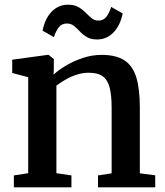

<svg xmlns="http://www.w3.org/2000/svg" viewBox="-20 -797 700 817"><path d="M100 -60V-468.5L32 -486.5V-543L182.5 -563.5H187L209 -545.5V-505L208 -479.5Q229.5 -499.5 262.2 -518.8Q295 -538 333.8 -550.8Q372.5 -563.5 412 -563.5Q474 -563.5 509.5 -540.2Q545 -517 560 -467.8Q575 -418.5 575 -340.5V-59.5L640.5 -51V0H397V-50.5L455 -59.5V-339Q455 -390.5 446.8 -423.5Q438.5 -456.5 417.5 -472Q396.5 -487.5 357 -487.5Q331.5 -487.5 306.2 -479.2Q281 -471 258.8 -458.2Q236.5 -445.5 220 -432.5V-60L284 -50.5V0H39V-50.5ZM161 -666.5Q171.5 -718.5 200.2 -747.8Q229 -777 269 -777Q296.5 -777 314 -766.8Q331.5 -756.5 344.5 -743.2Q357.5 -730 369.8 -719.8Q382 -709.5 398 -709.5Q419.5 -709 432.2 -725Q445 -741 453 -767.5L502 -740Q492 -689 463 -659Q434 -629 393 -629Q367 -629 349.8 -639.2Q332.5 -649.5 320 -663Q307.5 -676.5 294.8 -686.8Q282 -697 264.5 -697Q243 -697 230.5 -681.2Q218 -665.5 209.5 -639Z"/></svg>

Font: Merriweather 28pt SemiBold
Style: Regular
Weight: 600
Version: Version 2.100